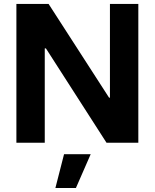

<svg xmlns="http://www.w3.org/2000/svg" viewBox="-20 -727 787 978"><path d="M63.5 -707H227.5L535.6 -229.5H540V-707H684.6V0H522.5L213.9 -480.5H208V0H63.5ZM366.7 230.5H262.2L306.2 58.6H441.9Z"/></svg>

Font: Wanted Sans
Style: Bold
Weight: 700
Designer: Original Design by Kil Hyung-jin and Kang Hanbin, Wanted Lab, Inc; Hangeul from Source Han Sans by Jang Soo-young and Ka
Foundry: Wanted Lab, Inc.
Version: Version 1.000